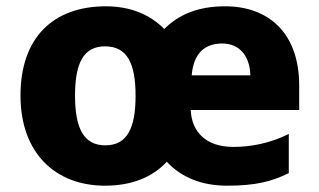

<svg xmlns="http://www.w3.org/2000/svg" viewBox="-20 -579 1013 609"><path d="M694 -559C608 -559 547 -533 501 -487C454 -535 390 -559 316 -559C147 -559 45 -458 45 -276C45 -92 157 10 313 10C396 10 463 -16 509 -66C557 -14 624 10 700 10C790 10 842 -3 896 -30V-154C835 -124 775 -113 720 -113C633 -113 588 -161 585 -230H929V-308C929 -473 833 -559 694 -559ZM685 -441C743 -441 773 -397 774 -340H588C594 -412 631 -441 685 -441ZM313 -432C383 -432 410 -379 410 -275C410 -172 383 -118 314 -118C245 -118 218 -173 218 -276C218 -379 245 -432 313 -432Z"/></svg>

Font: Noto Sans Thai Looped ExtraBold
Style: Regular
Weight: 800
Designer: Cadson Demak Team
Foundry: Cadson Demak Co., Ltd.
Version: Version 1.001